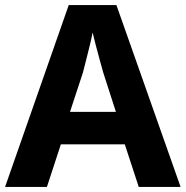

<svg xmlns="http://www.w3.org/2000/svg" viewBox="-20 -737 732 757"><path d="M527 0 472 -168H220L165 0H0L251 -717H439L692 0ZM387 -451Q383 -466 374.5 -496Q366 -526 358 -557.5Q350 -589 345 -609Q341 -586 333.5 -556Q326 -526 319 -498Q312 -470 307 -451L256 -296H437Z"/></svg>

Font: Noto Sans Cherokee
Style: Regular
Weight: 400
Designer: Monotype Design Team
Foundry: Monotype Imaging Inc.
Version: Version 2.001